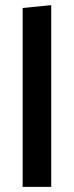

<svg xmlns="http://www.w3.org/2000/svg" viewBox="-20 -726 287 746"><path d="M179 0V-706L68 -695V0Z"/></svg>

Font: Catamaran SemiBold
Style: Regular
Weight: 600
Designer: Pria Ravichandran
Version: Version 2.000